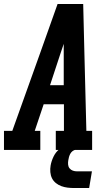

<svg xmlns="http://www.w3.org/2000/svg" viewBox="-39 -755 559 967"><path d="M-19 0V-96H23L164 -490L251 -735H380L386 -490L396 -96H425V0H242V-96H283V-230H181L136 -96H164V0ZM213 -326H282V-490Q282 -501 282 -512Q282 -523 282 -534Q278 -523 274.5 -512Q271 -501 267 -490ZM335 192Q318 192 301.5 190Q285 188 270 182.5Q255 177 242.5 167Q230 157 223 143Q216 129 214.5 112Q213 95 216 78Q220 56 230.5 34Q241 12 259.5 -3.5Q278 -19 301.5 -26Q325 -33 347 -33L342 0Q334 0 326.5 6Q319 12 315 19.5Q311 27 308.5 35.5Q306 44 305 52Q303 63 304 74Q305 85 311.5 93Q318 101 328 104.5Q338 108 349 108H424L410 192Z"/></svg>

Font: Iosevka Slab Oblique
Style: Bold
Weight: 700
Italic angle: -9°
Monospace: yes
Designer: Belleve Invis
Foundry: Belleve Invis
Version: Version 11.1.1; ttfautohint (v1.8.3)